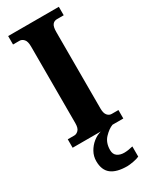

<svg xmlns="http://www.w3.org/2000/svg" viewBox="-241 -769 848 1063"><g transform="rotate(-30 182.5 -237.0)"><path d="M21 0V-54H63Q77 -54 89.5 -66.5Q102 -79 102 -110V-600Q102 -634 89.5 -647Q77 -660 63 -660H21V-714H345V-660H302Q284 -660 273.5 -647Q263 -634 263 -600V-111Q263 -81 274.5 -67.5Q286 -54 302 -54H345V0ZM233 240Q165 240 131 213.5Q97 187 97 130Q97 99 112 72Q127 45 150.5 26Q174 7 201 0H276Q249 10 221.5 39Q194 68 194 115Q194 142 211.5 154.5Q229 167 255 167Q267 167 281 165Q295 163 311 159V224Q297 231 271.5 235.5Q246 240 233 240Z"/></g></svg>

Font: Noto Serif Bengali Condensed ExtraBold
Style: Regular
Weight: 800
Width: 3
Designer: Juan Bruce, Universal Thirst, Indian Type Foundry and the Monotype Design Team.
Foundry: Monotype Imaging Inc.
Version: Version 2.003; ttfautohint (v1.8.4.7-5d5b)